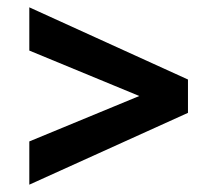

<svg xmlns="http://www.w3.org/2000/svg" viewBox="-20 -492 580 524"><path d="M493 -275V-184L60 12V-106L428 -258V-202L60 -354V-472Z"/></svg>

Font: Ysabeau Infant ExtraBold
Style: Italic
Weight: 800
Italic angle: -12°
Designer: Christian Thalmann (Catharsis Fonts)
Version: Version 2.001;gftools[0.9.30]; featfreeze: ss01,ss02,lnum